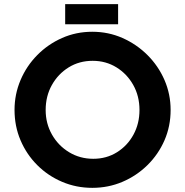

<svg xmlns="http://www.w3.org/2000/svg" viewBox="-20 -897 892 925"><path d="M50 -367.5Q50 -443 78.9 -511.1Q107.8 -579.3 159.5 -631.6Q211.2 -684 279.1 -714Q347 -744 424.5 -744Q502 -744 570 -714Q638 -684 690.5 -631.7Q742.9 -579.4 772.5 -511.4Q802 -443.3 802 -367.2Q802 -289 772.5 -221.1Q742.9 -153.3 690.5 -101.6Q638 -50 570 -21Q502 8 424.7 8Q347.3 8 279.2 -21Q211 -50 159.5 -101.5Q108 -153 79 -221Q50 -288.9 50 -367.5ZM200 -367Q200 -302.1 230.4 -248.6Q260.9 -195.1 313 -163.6Q365.2 -132 429.5 -132Q493 -132 543.5 -163.5Q594 -195 623 -248.3Q652 -301.5 652 -367Q652 -434 622 -487.5Q592 -541 541 -572.5Q490 -604 426.4 -604Q362 -604 311 -572.5Q260 -541 230 -487.5Q200 -434 200 -367ZM294 -877H549V-780H294Z"/></svg>

Font: Reem Kufi Fun
Style: Regular
Weight: 400
Designer: Khaled Hosny
Version: Version 1.005